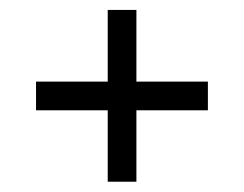

<svg xmlns="http://www.w3.org/2000/svg" viewBox="-20 -577 487 383"><path d="M194.9 -214.5V-357H51.9V-414.2H194.9V-557.2H252.1V-414.2H394.7V-357H252.1V-214.5Z"/></svg>

Font: Big Shoulders Thin
Style: Regular
Weight: 100
Designer: Patric King
Foundry: XO Type Co
Version: Version 2.002